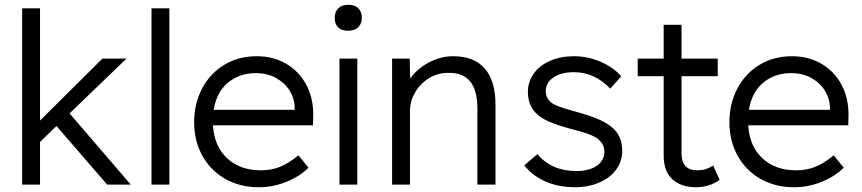

<svg xmlns="http://www.w3.org/2000/svg" viewBox="-20 -775 3619 806"><path d="M73 -740H148V-269L410 -529H511L272 -299L529 0H430L217 -246L148 -179V0H73Z M616 -740H691V0H616Z M795 -262Q795 -341 829 -404.5Q863 -468 922.5 -503.5Q982 -539 1058 -539Q1127 -539 1181 -507.5Q1235 -476 1265 -420.5Q1295 -365 1295 -294L1294 -249H874Q879 -162 933 -111Q987 -60 1076 -60Q1117 -60 1153.5 -74Q1190 -88 1233 -123L1275 -71Q1239 -35 1183 -12Q1127 11 1066 11Q988 11 926.5 -23.5Q865 -58 830 -120.5Q795 -183 795 -262ZM1217 -314V-321Q1217 -359 1197 -392.5Q1177 -426 1140 -447Q1103 -468 1054 -468Q985 -468 937 -428Q889 -388 877 -314Z M1405 -529H1480V0H1405ZM1385 -700Q1385 -725 1400 -740Q1415 -755 1442 -755Q1469 -755 1484 -740.5Q1499 -726 1499 -700Q1499 -676 1484 -661Q1469 -646 1442 -646Q1414 -646 1399.5 -660Q1385 -674 1385 -700Z M1626 -529H1700L1702 -445Q1729 -485 1779 -512Q1829 -539 1882 -539Q1970 -539 2015 -487.5Q2060 -436 2060 -335V0H1984V-319Q1984 -397 1953 -434Q1922 -471 1860 -469Q1816 -469 1779.5 -446Q1743 -423 1722 -386Q1701 -349 1701 -310V0H1626Z M2181 -81 2236 -128Q2295 -57 2400 -57Q2453 -57 2485 -79Q2517 -101 2517 -138Q2517 -172 2487 -194Q2471 -205 2445.5 -214Q2420 -223 2376 -234Q2317 -250 2282.5 -265.5Q2248 -281 2227 -303Q2196 -338 2196 -389Q2196 -432 2221 -466.5Q2246 -501 2290 -520Q2334 -539 2389 -539Q2447 -539 2500.5 -516Q2554 -493 2588 -455L2542 -403Q2475 -472 2390 -472Q2336 -472 2303.5 -450Q2271 -428 2271 -392Q2271 -363 2296 -343Q2309 -334 2328.5 -327Q2348 -320 2387 -309L2419 -300Q2463 -287 2493 -274Q2523 -261 2545 -244Q2592 -208 2592 -142Q2592 -98 2566.5 -63Q2541 -28 2495.5 -8.5Q2450 11 2393 11Q2324 11 2269 -13.5Q2214 -38 2181 -81Z M2766 -123V-455H2657V-529H2766V-671H2841V-529H2993V-455H2841V-132Q2841 -60 2907 -60Q2926 -60 2941 -64.5Q2956 -69 2974 -80L3001 -20Q2958 11 2902 11Q2839 11 2802.5 -22.5Q2766 -56 2766 -123Z M3042 -262Q3042 -341 3076 -404.5Q3110 -468 3169.5 -503.5Q3229 -539 3305 -539Q3374 -539 3428 -507.5Q3482 -476 3512 -420.5Q3542 -365 3542 -294L3541 -249H3121Q3126 -162 3180 -111Q3234 -60 3323 -60Q3364 -60 3400.5 -74Q3437 -88 3480 -123L3522 -71Q3486 -35 3430 -12Q3374 11 3313 11Q3235 11 3173.5 -23.5Q3112 -58 3077 -120.5Q3042 -183 3042 -262ZM3464 -314V-321Q3464 -359 3444 -392.5Q3424 -426 3387 -447Q3350 -468 3301 -468Q3232 -468 3184 -428Q3136 -388 3124 -314Z"/></svg>

Font: Lexend HM
Style: Regular
Weight: 400
Designer: Bonnie Shaver-Troup, Thomas Jockin, Octavio Pardo
Foundry: Lexend
Version: Version 1.091